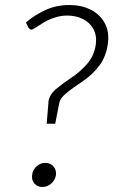

<svg xmlns="http://www.w3.org/2000/svg" viewBox="-20 -737 451 765"><path d="M166 -244 173 -328Q173 -330 173 -330.5Q173 -331 173 -332Q177 -361 206 -384.5Q235 -408 265 -428Q300 -451 328 -483.5Q356 -516 362 -562Q366 -597 351.5 -622.5Q337 -648 309.5 -661.5Q282 -675 248 -675Q222 -675 198 -667Q174 -659 154.5 -647.5Q135 -636 122.5 -627.5Q110 -619 106 -619Q99 -619 94 -626L83 -647Q116 -676 160 -696.5Q204 -717 257 -717Q304 -717 341 -698.5Q378 -680 397 -645.5Q416 -611 410 -564Q403 -512 376 -476Q349 -440 312 -415Q292 -401 271 -386.5Q250 -372 234.5 -357Q219 -342 216 -326L200 -244ZM149 8Q129 8 117 -6Q105 -20 108 -40Q110 -60 125.5 -74Q141 -88 160 -88Q181 -88 193 -74Q205 -60 203 -40Q200 -20 184.5 -6Q169 8 149 8Z"/></svg>

Font: Aleo Light
Style: Italic
Weight: 300
Italic angle: -7°
Designer: Alessio Laiso
Foundry: Alessio Laiso
Version: Version 2.001;gftools[0.9.29]